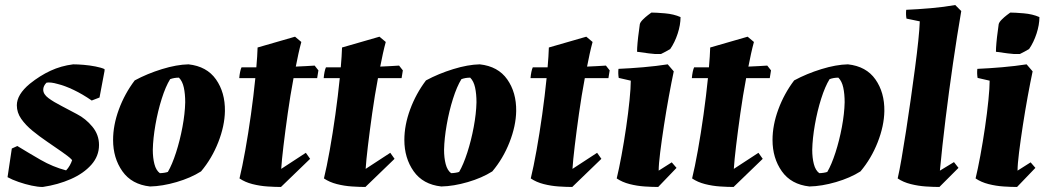

<svg xmlns="http://www.w3.org/2000/svg" viewBox="-20 -732 4166 764"><path d="M150 12Q131 12 105.5 6.5Q80 1 54 -8Q28 -17 10 -27L27 -141L49 -151Q93 -124 141.5 -96Q190 -68 243 -54Q251 -62 257.5 -73.5Q264 -85 267 -95Q259 -104 248 -112Q237 -120 226 -128Q199 -147 168 -168Q137 -189 109.5 -211.5Q82 -234 64.5 -259Q47 -284 47 -313Q47 -356 99 -399Q139 -431 181 -450.5Q223 -470 271 -476Q289 -476 313 -474Q337 -472 360 -467.5Q383 -463 396 -457V-450L376 -344L345 -332Q309 -357 273.5 -374Q238 -391 209 -398Q181 -406 165 -403Q152 -390 152 -375Q152 -357 173 -341.5Q194 -326 224.5 -310.5Q255 -295 286 -278Q321 -260 347.5 -228Q374 -196 374 -155Q374 -111 343.5 -76.5Q313 -42 262 -19.5Q211 3 150 12Z M577 10Q504 2 467 -50.5Q430 -103 430 -175Q430 -234 453 -296.5Q476 -359 516 -412Q566 -439 624.5 -457Q683 -475 730 -476Q803 -468 839.5 -416Q876 -364 875 -290Q874 -231 848.5 -166Q823 -101 780 -50Q739 -24 682.5 -7.5Q626 9 577 10ZM616 -43Q624 -43 633.5 -44.5Q643 -46 648 -48Q665 -77 680.5 -125Q696 -173 706 -226.5Q716 -280 717 -325Q717 -358 711.5 -383.5Q706 -409 692 -423Q673 -423 657 -417Q639 -388 623.5 -339Q608 -290 598.5 -235.5Q589 -181 588 -136Q588 -104 594.5 -79Q601 -54 616 -43Z M1098 12Q1075 12 1044.5 10Q1014 8 984.5 0.5Q955 -7 933 -22Q944 -67 956 -134Q968 -201 978.5 -276Q989 -351 996 -421H932Q933 -434 935.5 -446Q938 -458 941 -464Q953 -464 968 -464Q983 -464 1000 -464Q1004 -509 1005 -543L1154 -586L1179 -565Q1173 -543 1167.5 -518Q1162 -493 1157 -467Q1179 -468 1198.5 -469Q1218 -470 1232 -471L1247 -452L1242 -421H1148Q1135 -352 1125 -281Q1115 -210 1108 -151.5Q1101 -93 1099 -60L1197 -124L1214 -100Z M1434 12Q1411 12 1380.5 10Q1350 8 1320.5 0.5Q1291 -7 1269 -22Q1280 -67 1292 -134Q1304 -201 1314.5 -276Q1325 -351 1332 -421H1268Q1269 -434 1271.5 -446Q1274 -458 1277 -464Q1289 -464 1304 -464Q1319 -464 1336 -464Q1340 -509 1341 -543L1490 -586L1515 -565Q1509 -543 1503.5 -518Q1498 -493 1493 -467Q1515 -468 1534.5 -469Q1554 -470 1568 -471L1583 -452L1578 -421H1484Q1471 -352 1461 -281Q1451 -210 1444 -151.5Q1437 -93 1435 -60L1533 -124L1550 -100Z M1736 10Q1663 2 1626 -50.5Q1589 -103 1589 -175Q1589 -234 1612 -296.5Q1635 -359 1675 -412Q1725 -439 1783.5 -457Q1842 -475 1889 -476Q1962 -468 1998.5 -416Q2035 -364 2034 -290Q2033 -231 2007.5 -166Q1982 -101 1939 -50Q1898 -24 1841.5 -7.5Q1785 9 1736 10ZM1775 -43Q1783 -43 1792.5 -44.5Q1802 -46 1807 -48Q1824 -77 1839.5 -125Q1855 -173 1865 -226.5Q1875 -280 1876 -325Q1876 -358 1870.5 -383.5Q1865 -409 1851 -423Q1832 -423 1816 -417Q1798 -388 1782.5 -339Q1767 -290 1757.5 -235.5Q1748 -181 1747 -136Q1747 -104 1753.5 -79Q1760 -54 1775 -43Z M2257 12Q2234 12 2203.5 10Q2173 8 2143.5 0.5Q2114 -7 2092 -22Q2103 -67 2115 -134Q2127 -201 2137.5 -276Q2148 -351 2155 -421H2091Q2092 -434 2094.5 -446Q2097 -458 2100 -464Q2112 -464 2127 -464Q2142 -464 2159 -464Q2163 -509 2164 -543L2313 -586L2338 -565Q2332 -543 2326.5 -518Q2321 -493 2316 -467Q2338 -468 2357.5 -469Q2377 -470 2391 -471L2406 -452L2401 -421H2307Q2294 -352 2284 -281Q2274 -210 2267 -151.5Q2260 -93 2258 -60L2356 -124L2373 -100Z M2490 -411 2442 -422Q2439 -440 2441 -458Q2488 -460 2540 -464.5Q2592 -469 2637 -476L2661 -448Q2652 -406 2641.5 -348.5Q2631 -291 2622 -232.5Q2613 -174 2607 -126Q2601 -78 2601 -53L2653 -86L2672 -64L2599 12Q2575 12 2545 10Q2515 8 2485.5 0.5Q2456 -7 2434 -22Q2443 -59 2453 -113Q2463 -167 2471.5 -225Q2480 -283 2485 -333Q2490 -383 2490 -411ZM2515 -526Q2515 -540 2517 -562.5Q2519 -585 2522 -605.5Q2525 -626 2526 -636Q2528 -644 2538 -654Q2548 -664 2558.5 -672Q2569 -680 2572 -682Q2590 -682 2625.5 -679Q2661 -676 2688 -664Q2688 -633 2676.5 -598Q2665 -563 2647 -537Q2639 -532 2629.5 -527Q2620 -522 2610 -517Q2586 -516 2562.5 -519.5Q2539 -523 2515 -526Z M2899 12Q2876 12 2845.5 10Q2815 8 2785.5 0.5Q2756 -7 2734 -22Q2745 -67 2757 -134Q2769 -201 2779.5 -276Q2790 -351 2797 -421H2733Q2734 -434 2736.5 -446Q2739 -458 2742 -464Q2754 -464 2769 -464Q2784 -464 2801 -464Q2805 -509 2806 -543L2955 -586L2980 -565Q2974 -543 2968.5 -518Q2963 -493 2958 -467Q2980 -468 2999.5 -469Q3019 -470 3033 -471L3048 -452L3043 -421H2949Q2936 -352 2926 -281Q2916 -210 2909 -151.5Q2902 -93 2900 -60L2998 -124L3015 -100Z M3201 10Q3128 2 3091 -50.5Q3054 -103 3054 -175Q3054 -234 3077 -296.5Q3100 -359 3140 -412Q3190 -439 3248.5 -457Q3307 -475 3354 -476Q3427 -468 3463.5 -416Q3500 -364 3499 -290Q3498 -231 3472.5 -166Q3447 -101 3404 -50Q3363 -24 3306.5 -7.5Q3250 9 3201 10ZM3240 -43Q3248 -43 3257.5 -44.5Q3267 -46 3272 -48Q3289 -77 3304.5 -125Q3320 -173 3330 -226.5Q3340 -280 3341 -325Q3341 -358 3335.5 -383.5Q3330 -409 3316 -423Q3297 -423 3281 -417Q3263 -388 3247.5 -339Q3232 -290 3222.5 -235.5Q3213 -181 3212 -136Q3212 -104 3218.5 -79Q3225 -54 3240 -43Z M3718 12Q3694 12 3664 10Q3634 8 3604 0.5Q3574 -7 3552 -22Q3559 -52 3567.5 -101.5Q3576 -151 3585.5 -212Q3595 -273 3604 -337Q3613 -401 3621 -461Q3629 -521 3634 -569.5Q3639 -618 3640 -647L3587 -658Q3584 -675 3586 -693Q3633 -695 3684.5 -699.5Q3736 -704 3781 -712L3805 -688Q3788 -589 3772 -479Q3756 -369 3742.5 -259Q3729 -149 3720 -53L3776 -87L3794 -64Z M3918 -411 3870 -422Q3867 -440 3869 -458Q3916 -460 3968 -464.5Q4020 -469 4065 -476L4089 -448Q4080 -406 4069.5 -348.5Q4059 -291 4050 -232.5Q4041 -174 4035 -126Q4029 -78 4029 -53L4081 -86L4100 -64L4027 12Q4003 12 3973 10Q3943 8 3913.5 0.5Q3884 -7 3862 -22Q3871 -59 3881 -113Q3891 -167 3899.5 -225Q3908 -283 3913 -333Q3918 -383 3918 -411ZM3943 -526Q3943 -540 3945 -562.5Q3947 -585 3950 -605.5Q3953 -626 3954 -636Q3956 -644 3966 -654Q3976 -664 3986.5 -672Q3997 -680 4000 -682Q4018 -682 4053.5 -679Q4089 -676 4116 -664Q4116 -633 4104.5 -598Q4093 -563 4075 -537Q4067 -532 4057.5 -527Q4048 -522 4038 -517Q4014 -516 3990.5 -519.5Q3967 -523 3943 -526Z"/></svg>

Font: Labrada ExtraBold
Style: Italic
Weight: 800
Italic angle: -7°
Designer: Mercedes Jáuregui
Foundry: Omnibus-Type Team
Version: Version 1.000; ttfautohint (v1.8.4.7-5d5b)